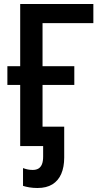

<svg xmlns="http://www.w3.org/2000/svg" viewBox="-20 -734 504 965"><path d="M449.2 -713.9V-617.7H193.8V-401.4H353.5V-307.1H193.8V0H81.5V-307.1H17.1V-401.4H81.5V-713.9ZM168.5 210.9Q147 210.9 127.9 207.8Q108.9 204.6 95.7 200.2V110.8Q107.4 115.2 119.4 117.7Q131.3 120.1 144.5 120.1Q161.6 120.1 173.1 113.3Q184.6 106.4 190.7 91.8Q196.8 77.1 196.8 52.7V0H187V-97.2H302.7V57.6Q302.7 105.5 287.8 139.9Q272.9 174.3 243.2 192.6Q213.4 210.9 168.5 210.9Z"/></svg>

Font: Open Sans SemiCondensed SemiBold
Style: Regular
Weight: 600
Width: 4
Designer: Monotype Design Team
Foundry: Monotype Imaging Inc.
Version: Version 3.000